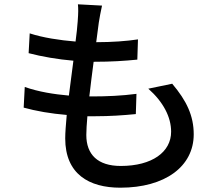

<svg xmlns="http://www.w3.org/2000/svg" viewBox="-20 -819 1040 892"><path d="M454 -793 342 -799C344 -779 344 -760 341 -720C339 -694 336 -662 331 -626C257 -632 179 -644 118 -664L113 -572C174 -556 249 -543 321 -537C314 -484 307 -428 300 -375C232 -381 160 -392 95 -415L90 -319C147 -303 217 -291 290 -285C286 -240 283 -202 283 -176C283 -10 394 53 539 53C746 53 880 -45 880 -195C880 -281 847 -351 780 -430L669 -407C739 -345 775 -275 775 -207C775 -113 687 -48 541 -48C434 -48 381 -101 381 -192C381 -213 383 -244 386 -279C399 -279 411 -279 424 -279C489 -279 550 -283 611 -289L614 -383C546 -374 474 -371 409 -371C404 -371 400 -371 395 -371C401 -423 408 -480 415 -532H417C499 -532 556 -536 618 -542L621 -636C568 -628 501 -623 427 -623C432 -661 436 -692 439 -714C443 -738 447 -762 454 -793Z"/></svg>

Font: Source Han Sans JP Medium
Style: Regular
Weight: 500
Designer: Ryoko NISHIZUKA 西塚涼子 (kana, bopomofo & ideographs); Paul D. Hunt (Latin, Greek & Cyrillic); Sandoll Communications 산돌커뮤니
Foundry: Adobe
Version: Version 2.002;hotconv 1.0.116;makeotfexe 2.5.65601